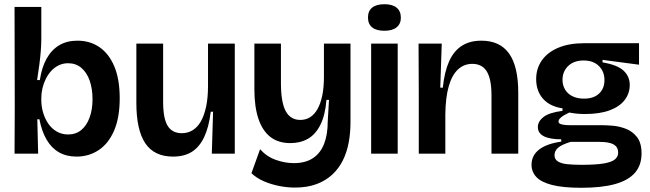

<svg xmlns="http://www.w3.org/2000/svg" viewBox="-20 -729 3084 911"><path d="M343 14Q295 14 259.5 -6.5Q224 -27 201 -66.5Q178 -106 167 -163H157L161 0H49L50 -225L49 -696H176V-544Q176 -518 173.5 -486.5Q171 -455 166.5 -421Q162 -387 156 -349H169Q178 -409 201 -450.5Q224 -492 260.5 -514Q297 -536 347 -536Q408 -536 453 -504.5Q498 -473 523 -412.5Q548 -352 548 -263Q548 -171 521.5 -109.5Q495 -48 448.5 -17Q402 14 343 14ZM303 -91Q340 -91 365.5 -112Q391 -133 405 -171Q419 -209 419 -258Q419 -308 405.5 -346.5Q392 -385 366 -407Q340 -429 303 -429Q279 -429 258.5 -419Q238 -409 223 -392.5Q208 -376 197.5 -355Q187 -334 181.5 -310.5Q176 -287 176 -264V-254Q176 -224 184.5 -195Q193 -166 209 -142.5Q225 -119 249 -105Q273 -91 303 -91Z M801 14Q712 14 669.5 -49Q627 -112 627 -241V-522H754V-246Q754 -167 775.5 -132Q797 -97 843 -97Q871 -97 894 -111Q917 -125 933 -153Q949 -181 958 -223Q967 -265 967 -322V-522H1094V-240V0H985L991 -199H980Q971 -125 948.5 -78Q926 -31 890 -8.5Q854 14 801 14Z M1379 161Q1343 161 1305 153.5Q1267 146 1233 131.5Q1199 117 1173 93L1214 -21Q1245 14 1288.5 29.5Q1332 45 1374 45Q1430 45 1465.5 21Q1501 -3 1518 -47Q1535 -91 1535 -152L1541 -255H1529Q1523 -182 1500 -136.5Q1477 -91 1441 -70.5Q1405 -50 1358 -50Q1300 -50 1262.5 -79.5Q1225 -109 1206 -166Q1187 -223 1187 -305V-522H1313V-334Q1313 -244 1335.5 -202Q1358 -160 1405 -160Q1431 -160 1451.5 -173Q1472 -186 1486.5 -211.5Q1501 -237 1509 -275.5Q1517 -314 1517 -365V-522H1643V-148Q1643 -99 1634.5 -53Q1626 -7 1607 31.5Q1588 70 1557 99Q1526 128 1482 144.5Q1438 161 1379 161Z M1741 0V-522H1867V0ZM1804 -583Q1766 -583 1746 -599Q1726 -615 1726 -646Q1726 -677 1746 -693Q1766 -709 1804 -709Q1842 -709 1862 -692.5Q1882 -676 1882 -645Q1882 -616 1862 -599.5Q1842 -583 1804 -583Z M1967 0V-286L1966 -522H2076L2069 -313H2081Q2089 -389 2111 -438Q2133 -487 2171 -511.5Q2209 -536 2264 -536Q2352 -536 2395.5 -475Q2439 -414 2439 -289V0H2312V-277Q2312 -353 2290 -389.5Q2268 -426 2221 -426Q2181 -426 2152.5 -399Q2124 -372 2109 -319Q2094 -266 2093 -187V0Z M2738 162Q2651 162 2599 148.5Q2547 135 2524.5 110.5Q2502 86 2502 53Q2502 9 2537.5 -19Q2573 -47 2643 -57V-68Q2589 -68 2560.5 -82.5Q2532 -97 2532 -126Q2532 -153 2559 -174Q2586 -195 2649 -203V-215Q2589 -224 2556.5 -260.5Q2524 -297 2524 -354Q2524 -404 2551 -442.5Q2578 -481 2629 -502.5Q2680 -524 2752 -524H3012V-422L2839 -445V-433Q2910 -421 2939 -393.5Q2968 -366 2968 -326Q2968 -286 2944 -254.5Q2920 -223 2872.5 -205.5Q2825 -188 2756 -188Q2738 -188 2720 -189.5Q2702 -191 2681 -195Q2655 -183 2642.5 -172.5Q2630 -162 2630 -153Q2630 -145 2637.5 -141.5Q2645 -138 2657.5 -136.5Q2670 -135 2685 -135H2837Q2856 -135 2887 -132.5Q2918 -130 2949.5 -118Q2981 -106 3002.5 -78.5Q3024 -51 3024 -1Q3024 55 2992.5 91Q2961 127 2898 144.5Q2835 162 2738 162ZM2739 53Q2808 53 2845.5 46.5Q2883 40 2898 27Q2913 14 2913 -4Q2913 -24 2903 -34.5Q2893 -45 2877.5 -49.5Q2862 -54 2846 -55Q2830 -56 2817 -56H2688Q2645 -43 2628 -28Q2611 -13 2611 7Q2611 27 2627 37Q2643 47 2671.5 50Q2700 53 2739 53ZM2751 -261Q2797 -261 2822.5 -285Q2848 -309 2848 -349Q2848 -390 2821.5 -416Q2795 -442 2749 -442Q2703 -442 2676 -416Q2649 -390 2649 -350Q2649 -324 2661.5 -303.5Q2674 -283 2697 -272Q2720 -261 2751 -261Z"/></svg>

Font: Bricolage Grotesque 72pt SemiBold
Style: Regular
Weight: 600
Version: Version 1.001;gftools[0.9.33.dev8+g029e19f]